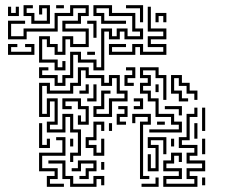

<svg xmlns="http://www.w3.org/2000/svg" viewBox="-20 -716 870 742"><path d="M191 -444V-474H131V-576H173V-546H203V-516H221V-576H263V-546H311V-594H221V-636H281V-666H311V-684H263V-654H203V-594H83V-564H11V-636H77V-624H23V-576H71V-606H191V-666H251V-696H323V-654H293V-624H233V-606H323V-534H251V-564H233V-504H191V-534H161V-564H143V-486H203V-456H221V-480H233V-444ZM101 -624V-654H71V-696H107V-684H83V-666H113V-636H161V-684H143V-660H131V-696H173V-624ZM521 -630V-684H467V-696H533V-630ZM197 -684V-696H227V-684ZM191 -384V-414H131V-456H167V-444H143V-426H203V-396H221V-426H251V-516H293V-486H353V-456H371V-606H413V-576H431V-606H473V-576H521V-594H491V-654H401V-684H353V-666H383V-636H467V-624H371V-654H341V-696H413V-666H503V-606H533V-564H461V-594H443V-564H401V-594H383V-444H341V-474H281V-504H263V-414H233V-384ZM401 -504V-546H467V-534H413V-516H491V-546H533V-516H611V-534H551V-576H611V-594H551V-690H563V-606H623V-564H563V-546H623V-504H521V-534H503V-504ZM11 -654V-690H23V-666H41V-690H53V-654ZM581 -630V-666H623V-630H611V-654H593V-630ZM341 -570V-624H317V-636H353V-570ZM11 -504V-546H47V-534H23V-516H101V-534H77V-546H113V-504ZM317 -504V-516H347V-504ZM251 -90V-126H281V-204H251V-264H233V-204H161V-246H191V-324H173V-264H131V-396H173V-366H251V-396H281V-456H323V-426H383V-396H401V-426H443V-366H473V-324H413V-264H341V-306H371V-366H407V-354H383V-294H353V-276H401V-336H461V-354H431V-414H413V-384H371V-414H311V-444H293V-384H263V-354H161V-384H143V-276H161V-336H203V-234H173V-216H221V-276H263V-216H293V-114H263V-90ZM461 -384V-426H491V-444H467V-456H503V-414H473V-396H497V-384ZM557 -204V-216H671V-234H641V-264H581V-324H551V-354H521V-396H551V-414H521V-456H593V-426H623V-330H611V-414H581V-444H533V-426H563V-384H533V-366H563V-336H593V-276H653V-246H683V-204ZM671 -324V-354H641V-426H683V-396H713V-366H743V-330H731V-354H701V-384H671V-414H653V-366H683V-336H707V-324ZM287 -354V-366H311V-390H323V-354ZM317 -324V-336H341V-390H353V-324ZM581 -360V-390H593V-360ZM281 -234V-270H293V-246H311V-294H281V-324H233V-306H257V-294H221V-336H293V-306H323V-234ZM497 -294V-306H521V-324H497V-336H533V-294ZM431 -234V-276H461V-294H437V-306H473V-264H443V-246H467V-234ZM671 -270V-294H617V-306H683V-270ZM611 6V-36H671V-54H611V-96H641V-126H683V-90H671V-114H653V-84H623V-66H683V-24H623V-6H731V-24H701V-66H761V-84H701V-126H731V-144H671V-186H701V-276H731V-300H743V-264H713V-174H683V-156H743V-114H713V-96H773V-54H713V-36H743V6ZM761 -210V-300H773V-210ZM521 -24V-246H551V-264H503V-240H491V-276H563V-234H533V-36H557V-24ZM341 -114V-144H311V-186H341V-246H383V-210H371V-234H353V-174H323V-156H353V-126H371V-180H383V-114ZM587 -234V-246H617V-234ZM131 -144V-240H143V-156H161V-180H173V-144ZM401 -210V-240H413V-210ZM731 -180V-240H743V-180ZM161 6V-36H191V-54H131V-126H221V-174H197V-186H233V-114H143V-66H203V-24H173V-6H227V6ZM551 -54V-120H563V-66H581V-144H551V-186H623V-120H611V-174H563V-156H593V-54ZM251 -150V-180H263V-150ZM641 -150V-180H653V-150ZM761 -120V-180H773V-120ZM251 6V-24H221V-84H167V-96H233V-36H263V-6H341V-36H383V0H371V-24H353V6ZM287 -24V-36H311V-66H341V-84H293V-54H257V-66H281V-96H353V-54H323V-24ZM371 -60V-90H383V-60ZM527 6V-6H581V-30H593V6ZM761 0V-30H773V0Z"/></svg>

Font: Rubik Maze
Style: Regular
Weight: 400
Designer: Hubert and Fischer, NaN
Foundry: Hubert and Fischer, NaN
Version: Version 2.200